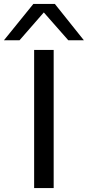

<svg xmlns="http://www.w3.org/2000/svg" viewBox="-77 -953 445 973"><path d="M96 0V-700H195V0ZM-57 -749 92 -933H201L348 -749H269L145 -890L22 -749Z"/></svg>

Font: Georama Extended
Style: Regular
Weight: 400
Width: 7
Designer: Jean-Baptiste Levee
Foundry: Production Type
Version: Version 1.000